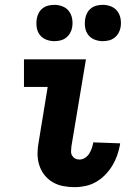

<svg xmlns="http://www.w3.org/2000/svg" viewBox="-20 -765 540 793"><path d="M288 8Q264 8 240.5 3.5Q217 -1 197 -13Q177 -25 163 -43Q149 -61 142 -83.5Q135 -106 135 -130.5Q135 -155 140 -180L177 -406H79V-520H335L275 -161Q274 -151 273.5 -141Q273 -131 277.5 -123Q282 -115 290 -110.5Q298 -106 308 -106Q320 -106 331 -113Q342 -120 348.5 -130.5Q355 -141 359 -152.5Q363 -164 365 -175V-177L476 -173V-169Q472 -147 464.5 -125Q457 -103 444.5 -82Q432 -61 415 -43.5Q398 -26 377.5 -14Q357 -2 334 3Q311 8 288 8ZM404 -595Q387 -595 370.5 -601.5Q354 -608 344 -621.5Q334 -635 331.5 -652.5Q329 -670 332 -688Q334 -700 340 -711.5Q346 -723 356.5 -731Q367 -739 379.5 -742Q392 -745 405 -745Q422 -745 438.5 -738.5Q455 -732 465 -718.5Q475 -705 478 -687.5Q481 -670 478 -652Q476 -640 469.5 -628.5Q463 -617 452.5 -609Q442 -601 429.5 -598Q417 -595 404 -595ZM204 -595Q187 -595 170.5 -601.5Q154 -608 144 -621.5Q134 -635 131.5 -652.5Q129 -670 132 -688Q134 -700 140 -711.5Q146 -723 156.5 -731Q167 -739 179.5 -742Q192 -745 205 -745Q222 -745 238.5 -738.5Q255 -732 265 -718.5Q275 -705 278 -687.5Q281 -670 278 -652Q276 -640 269.5 -628.5Q263 -617 252.5 -609Q242 -601 229.5 -598Q217 -595 204 -595Z"/></svg>

Font: Iosevka Heavy
Style: Italic
Weight: 900
Italic angle: -9°
Monospace: yes
Designer: Belleve Invis
Foundry: Belleve Invis
Version: Version 32.5.0; ttfautohint (v1.8.4)